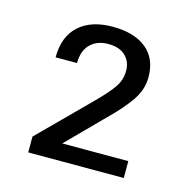

<svg xmlns="http://www.w3.org/2000/svg" viewBox="-69 -818 520 528"><g transform="rotate(15 191.0 -554.0)"><path d="M121 -629H60Q60 -688 94.5 -719.5Q129 -751 190.5 -751Q252 -751 286.5 -723Q321 -695 321 -642Q321 -607 299.5 -575.5Q278 -544 238 -505L139 -405H327V-357H55V-402L194 -541Q229 -576 243 -597Q257 -618 257 -643.5Q257 -669 240 -685.5Q223 -702 191 -702Q159 -702 140 -683Q121 -664 121 -629Z"/></g></svg>

Font: Fauna One
Style: Regular
Weight: 400
Version: Version 1.001